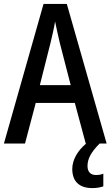

<svg xmlns="http://www.w3.org/2000/svg" viewBox="-20 -828 566 983"><path d="M419 -93H421C379 -58 350 -11 350 37C350 99 384 135 453 135C477 135 495 131 509 126V61C501 65 489 68 471 68C444 68 428 52 428 22C428 -15 446 -49 490 -93H526L322 -808H203L0 -93H108L163 -301H363ZM286 -609 342 -392H184L239 -610C246 -640 257 -685 262 -718C268 -687 278 -644 286 -609Z"/></svg>

Font: Noto Sans Kannada UI Condensed Medium
Style: Regular
Weight: 500
Width: 3
Designer: Jelle Bosma - Monotype Design Team
Foundry: Monotype Imaging Inc.
Version: Version 2.005